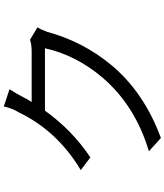

<svg xmlns="http://www.w3.org/2000/svg" viewBox="54 -902 891 1040"><g transform="rotate(-90 500.0 -381.5)"><path d="M872 -625Q860 -604 848 -572Q796 -380 671 -228Q523 -48 273 44L201 -21Q447 -94 600 -272Q722 -416 759 -584H421Q316 -437 168 -338L99 -390Q312 -517 413 -728Q433 -759 444 -807L537 -776Q517 -745 492 -698Q482 -677 468 -656H740Q781 -656 805 -665Z"/></g></svg>

Font: KaiGen Gothic CN Regular
Style: Regular
Weight: 400
Designer: Ryoko NISHIZUKA  (kana & ideographs); Paul D. Hunt (Latin, Greek & Cyrillic); Wenlong ZHANG  (bopomofo); Sandoll Communi
Foundry: Adobe Systems Incorporated
Version: Version 1.002.20150501